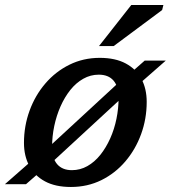

<svg xmlns="http://www.w3.org/2000/svg" viewBox="-48 -734 681 765"><path d="M349.5 -503.5Q411.5 -503.5 453.2 -481Q495 -458.5 515.8 -419.2Q536.5 -380 536.5 -328Q536.5 -260.5 514.2 -199.5Q492 -138.5 451.5 -91Q411 -43.5 355.8 -16.2Q300.5 11 234.5 11Q172.5 11 131 -11.5Q89.5 -34 68.5 -73.5Q47.5 -113 47.5 -164.5Q47.5 -232 69.8 -293Q92 -354 132.8 -401.5Q173.5 -449 228.8 -476.2Q284 -503.5 349.5 -503.5ZM238.5 -56Q271.5 -56 300.2 -72.2Q329 -88.5 351.8 -117Q374.5 -145.5 391 -182.2Q407.5 -219 416 -260.5Q424.5 -302 424.5 -344Q424.5 -389.5 404.2 -413Q384 -436.5 345.5 -436.5Q312.5 -436.5 283.8 -420.2Q255 -404 232.2 -375.5Q209.5 -347 193.2 -310.2Q177 -273.5 168.2 -232Q159.5 -190.5 159.5 -148.5Q159.5 -103 180 -79.5Q200.5 -56 238.5 -56ZM528.5 -492.5H612.5L498.5 -392.5L473 -377L149 -78L126.5 -62L55.5 0H-28.5L85 -99.5L110.5 -115L435 -414.5L458 -430.5ZM346.5 -550.5 475 -714H603L598 -694L405 -550.5Z"/></svg>

Font: Newsreader 9pt Medium
Style: Italic
Weight: 500
Italic angle: -17°
Designer: Hugues Gentile
Foundry: Production Type
Version: Version 1.003